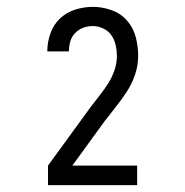

<svg xmlns="http://www.w3.org/2000/svg" viewBox="-20 -838 540 560"><path d="M120 -298H380V-355H191L284 -483Q301 -505 318 -526.5Q335 -548 350 -571Q365 -594 374 -620.5Q383 -647 383 -675Q383 -702 376 -729.5Q369 -757 350.5 -778Q332 -799 305 -808.5Q278 -818 251 -818Q225 -818 199.5 -810Q174 -802 155 -784Q136 -766 127 -740.5Q118 -715 118 -689Q118 -689 118 -688.5Q118 -688 118 -688H181Q181 -688 181 -688Q181 -688 181 -688Q181 -703 185 -717Q189 -731 199 -741.5Q209 -752 222.5 -757Q236 -762 251 -762Q266 -762 281 -755Q296 -748 305 -735Q314 -722 317.5 -706Q321 -690 321 -675Q321 -654 314 -633.5Q307 -613 296 -595.5Q285 -578 272 -561.5Q259 -545 246 -528L120 -355Z"/></svg>

Font: Iosevka SS09 Light
Style: Regular
Weight: 300
Monospace: yes
Designer: Belleve Invis
Foundry: Belleve Invis
Version: Version 5.2.1; ttfautohint (v1.8.3)